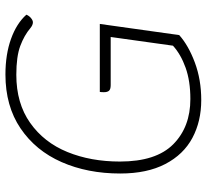

<svg xmlns="http://www.w3.org/2000/svg" viewBox="-47 -703 760 706"><g transform="rotate(-90 333.0 -350.0)"><path d="M632 -633Q628 -623 619.5 -616Q611 -609 604 -609Q594 -609 583 -618Q556 -641 517 -655.5Q478 -670 411 -670Q306 -670 234 -619Q162 -568 127 -482Q92 -396 92 -289Q92 -156 155.5 -93Q219 -30 322 -30Q388 -30 437 -47.5Q486 -65 518 -94L550 -323H373Q358 -323 352.5 -329Q347 -335 347 -348Q347 -357 348 -363H598L557 -71Q519 -37 456 -13.5Q393 10 318 10Q240 10 179 -22.5Q118 -55 83 -122Q48 -189 48 -288Q48 -408 90 -503.5Q132 -599 214 -654.5Q296 -710 412 -710Q486 -710 543 -689.5Q600 -669 632 -633Z"/></g></svg>

Font: Krub ExtraLight
Style: Italic
Weight: 275
Italic angle: -8°
Designer: Ekaluck Peanpanawate
Foundry: Cadson Demak Co.,Ltd.
Version: Version 1.000; ttfautohint (v1.6)